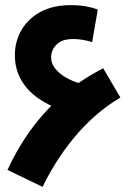

<svg xmlns="http://www.w3.org/2000/svg" viewBox="-20 -700 508 748"><path d="M146 28 9 -38Q53 -132 108.5 -205.5Q164 -279 232 -335.5Q300 -392 382 -434L449 -320Q395 -288 349 -247Q303 -206 265.5 -160Q228 -114 198 -66Q168 -18 146 28ZM202 -278Q168 -292 138 -311Q108 -330 85.5 -356Q63 -382 50.5 -414Q38 -446 38 -485Q38 -539 64 -583.5Q90 -628 138.5 -654Q187 -680 256 -680Q288 -680 313.5 -675.5Q339 -671 361 -663L339 -536Q320 -542 301 -545Q282 -548 265 -548Q232 -548 213.5 -536.5Q195 -525 187 -508.5Q179 -492 179 -477Q179 -453 195 -433Q211 -413 236 -398.5Q261 -384 288.5 -376Q316 -368 340 -368Z"/></svg>

Font: Noto Sans
Style: Bold
Weight: 700
Designer: Monotype Design Team
Foundry: Monotype Imaging Inc.
Version: Version 2.000;GOOG;noto-source:20170915:90ef993387c0; ttfaut